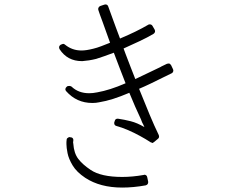

<svg xmlns="http://www.w3.org/2000/svg" viewBox="-20 -824 1040 867"><path d="M532 23Q557 23 583.5 20.5Q610 18 638 13Q644 11 647 7Q650 1 649 -4L645 -23Q643 -35 631 -35Q630 -35 629 -34Q578 -25 532 -25Q436 -25 389 -57Q353 -81 333.5 -106.5Q314 -132 311 -175Q309 -182 311 -188Q313 -201 301 -204H298Q297 -205 295 -205Q290 -205 287 -202Q281 -199 281 -193Q280 -188 280 -183Q280 -178 280 -173Q280 -158 285 -132.5Q290 -107 308 -77Q326 -47 365 -21Q432 23 532 23ZM666 -178Q669 -178 675 -182L693 -197Q701 -203 697 -214Q678 -253 656 -305.5Q634 -358 608 -423Q634 -434 661 -447Q688 -460 716 -474L755 -493Q760 -495 762 -501Q764 -507 761 -512L753 -529Q751 -533 745 -537Q744 -537 743 -537Q742 -537 740 -537Q736 -537 734 -536L709 -524L704 -521Q674 -507 645.5 -493Q617 -479 591 -467Q580 -494 569.5 -522Q559 -550 548 -578L538 -605Q576 -622 611 -638.5Q646 -655 673 -671Q678 -674 680 -680Q681 -686 678 -691L668 -708Q664 -714 656 -714Q651 -714 649 -712Q598 -682 522 -650Q512 -676 504 -698Q496 -720 489 -739Q482 -758 477 -772Q472 -786 469 -794Q466 -804 456 -804Q453 -804 451 -803L433 -797Q426 -794 425 -789Q422 -785 424 -779Q429 -763 443.5 -724.5Q458 -686 477 -631Q457 -623 437.5 -615.5Q418 -608 401 -604Q385 -600 372 -598Q359 -596 348 -596Q306 -596 274 -622Q270 -626 265 -626Q263 -626 259 -624L254 -622Q248 -618 247 -613Q246 -607 249 -602Q284 -548 350 -548H352Q366 -549 382 -551.5Q398 -554 414 -558Q431 -563 451.5 -570.5Q472 -578 494 -586Q508 -550 521 -515Q534 -480 547 -448Q476 -417 419 -407Q409 -405 400 -404Q391 -403 383 -403Q334 -403 303 -433Q298 -436 293 -436Q291 -436 288.5 -435.5Q286 -435 285 -435L281 -432Q277 -429 275 -422Q275 -416 279 -412Q326 -359 397 -359Q414 -359 427 -362Q458 -367 491 -377.5Q524 -388 564 -405Q576 -375 590 -343.5Q604 -312 617 -284L620 -276L622 -271Q625 -266 627.5 -260.5Q630 -255 632 -250Q600 -269 570.5 -276.5Q541 -284 513 -288Q512 -288 512 -288Q512 -288 511 -288Q500 -288 498 -277L496 -272Q494 -258 506 -255Q529 -249 557 -237Q585 -225 611.5 -210.5Q638 -196 658 -183Q661 -180 666 -180Z"/></svg>

Font: Kokoro
Style: Regular
Weight: 400
Version: Version 1.00